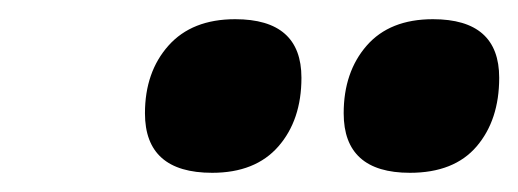

<svg xmlns="http://www.w3.org/2000/svg" viewBox="-20 -757 540 200"><path d="M407 -577Q338 -577 338 -639Q338 -682 362 -709.5Q386 -737 431 -737Q500 -737 500 -676Q500 -632 476.5 -604.5Q453 -577 407 -577ZM201 -577Q131 -577 131 -639Q131 -682 155.5 -709.5Q180 -737 225 -737Q294 -737 294 -676Q294 -632 270 -604.5Q246 -577 201 -577Z"/></svg>

Font: Nunito Black
Style: Italic
Weight: 900
Italic angle: -9°
Designer: Vernon Adams
Foundry: Vernon Adams
Version: Version 3.601; ttfautohint (v1.8.2.53-6de2)